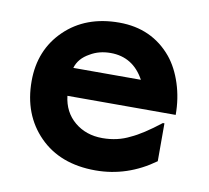

<svg xmlns="http://www.w3.org/2000/svg" viewBox="-60 -520 651 599"><g transform="rotate(10 266.0 -220.5)"><path d="M369 -290Q333 -356 262 -356Q225 -356 197 -339Q164 -321 155 -290ZM495 -201H152Q158 -150 194 -120Q230 -90 282 -90Q330 -90 369 -110Q405 -126 460 -169H465V-49Q379 13 278 13Q166 13 100 -54Q34 -121 34 -227Q34 -326 100 -390Q166 -454 272 -454Q376 -454 439 -378Q465 -346 480 -299.5Q495 -253 495 -201Z"/></g></svg>

Font: RailwayN12
Style: Semibold
Weight: 400
Version: 1999; 1.0, initial release  Kernus: V2.0